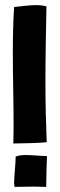

<svg xmlns="http://www.w3.org/2000/svg" viewBox="-20 -729 233 748"><path d="M33 -170C72 -171 127 -171 162 -175C159 -250 157 -327 157 -405C157 -506 159 -608 161 -704C148 -708 134 -709 120 -709C91 -709 61 -704 38 -702H35C31 -641 30 -581 30 -521C30 -426 33 -332 33 -238C33 -215 32 -193 32 -170ZM113 -2H115C130 -2 137 -1 153 -1H160C160 -40 162 -84 163 -121C138 -121 109 -125 83 -125C67 -125 53 -124 41 -119V-118C41 -91 35 -41 35 -16C35 -7 36 -1 38 -1Z"/></svg>

Font: HEYCLAY
Style: Regular
Weight: 400
Designer: Marcelo Magalhaes
Foundry: Marcelo Magalhães
Version: Version 1.300;hotconv 1.0.109;makeotfexe 2.5.65596